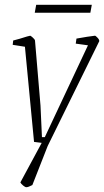

<svg xmlns="http://www.w3.org/2000/svg" viewBox="-20 -600 434 801"><path d="M394 -428 179 9 115 172Q98 181 90 181Q85 181 76.5 174Q68 167 65 161L154 -4L122 -8L84 -405L33 -413L35 -431L61 -438Q102 -451 106 -451Q108 -451 116.5 -443.5Q125 -436 126 -431L149 -159L155 -28H167L347 -411L296 -418L299 -439Q321 -443 343 -446.5Q365 -450 376 -451Q379 -451 387 -442.5Q395 -434 394 -428ZM131 -580H363L357 -547H125Z"/></svg>

Font: Grenze ExtraLight
Style: Italic
Weight: 275
Italic angle: -10°
Designer: Renata Polastri
Foundry: Omnibus-Type
Version: Version 1.002; ttfautohint (v1.8)